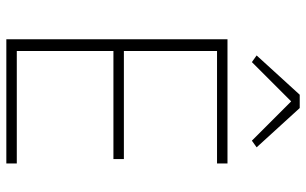

<svg xmlns="http://www.w3.org/2000/svg" viewBox="-200 -766 966 606"><g transform="rotate(90 283.0 -463.0)"><path d="M104 0V-698H496V-665H141V-371H482V-338H141V-33H496V0ZM321 -926 445 -790 424 -775 300 -899 176 -775 155 -790 279 -926Z"/></g></svg>

Font: IBM Plex Sans Thai ExtLt
Style: Regular
Weight: 200
Designer: Mike Abbink, Paul van der Laan, Pieter van Rosmalen, Ben Mitchell, Mark Frömberg
Foundry: Bold Monday
Version: Version 1.2